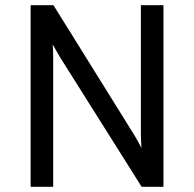

<svg xmlns="http://www.w3.org/2000/svg" viewBox="-20 -720 748 740"><path d="M98 0V-700H186L496 -202Q503.5 -189.5 510.5 -177Q517.5 -164.5 525 -150Q524.5 -163 523.8 -176Q523 -189 523 -201V-700H610V0H526L211 -500Q204.5 -511.5 197.2 -524Q190 -536.5 183 -549Q184 -538 184.5 -525Q185 -512 185 -500V0Z"/></svg>

Font: Overpass
Style: Regular
Weight: 400
Designer: Delve Withrington, Dave Bailey, Thomas Jockin
Foundry: Delve Fonts LLC
Version: Version 4.000